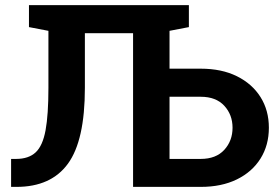

<svg xmlns="http://www.w3.org/2000/svg" viewBox="-20 -731 1095 751"><path d="M23.4 0V-109.4H43Q91.8 -109.4 119.4 -135Q147 -160.6 158.2 -221.4Q169.4 -282.2 169.4 -387.2V-610.4L93.3 -625V-710.9H718.8V-625L643.1 -610.4V-462.4H765.1Q846.7 -462.4 906.5 -432.9Q966.3 -403.3 999 -351.3Q1031.7 -299.3 1031.7 -231.4Q1031.7 -163.1 999 -110.8Q966.3 -58.6 906.5 -29.3Q846.7 0 765.1 0H500.5V-601.1H312V-387.2Q312 -181.6 245.8 -90.8Q179.7 0 44.4 0ZM643.1 -109.4H765.1Q824.7 -109.4 857.2 -144.8Q889.6 -180.2 889.6 -231.4Q889.6 -282.2 857.2 -317.4Q824.7 -352.5 765.1 -352.5H643.1Z"/></svg>

Font: Roboto Slab
Style: Bold
Weight: 700
Designer: Google
Version: Version 2.000; ttfautohint (v1.8.1.43-b0c9)